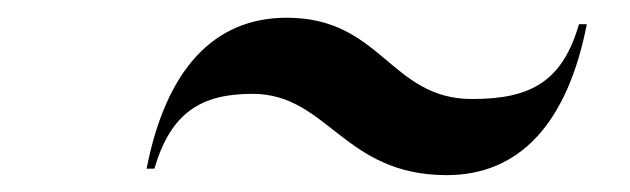

<svg xmlns="http://www.w3.org/2000/svg" viewBox="-20 -538 728 222"><path d="M272 -429.5C359 -429.5 377 -335.5 496.5 -335.5C580.5 -335.5 636 -395 658.5 -510H649.5C630.5 -445.5 596 -423.5 526 -423.5C431 -423.5 421.5 -517.5 311.5 -517.5C227.5 -517.5 172 -458 149.5 -343H158.5C177.5 -407.5 212 -429.5 272 -429.5Z"/></svg>

Font: Bodoni* 36pt Medium
Style: Italic
Weight: 500
Italic angle: -13°
Version: Version 2.3